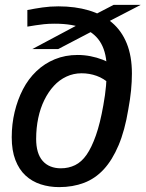

<svg xmlns="http://www.w3.org/2000/svg" viewBox="-20 -757 596 786"><path d="M431 -412Q405 -436 375.5 -446.5Q346 -457 314 -457Q281 -457 252 -443.5Q223 -430 200.5 -405.5Q178 -381 161.5 -347.5Q145 -314 136.5 -273.5Q128 -233 128 -188Q128 -159 134.5 -136.5Q141 -114 154.5 -98.5Q168 -83 187 -75.5Q206 -68 229 -68Q261 -68 287.5 -81Q314 -94 334.5 -123.5Q355 -153 372.5 -202.5Q390 -252 403 -326Q411 -370 414 -405.5Q417 -441 417 -474Q417 -537 394.5 -578Q372 -619 325 -639.5Q278 -660 204 -660Q179 -660 160.5 -658Q142 -656 126 -653.5Q110 -651 92 -648V-716Q123 -722 154 -726.5Q185 -731 219 -731Q288 -731 343.5 -714.5Q399 -698 438.5 -664.5Q478 -631 499 -579Q520 -527 520 -456Q520 -423 516.5 -387Q513 -351 505 -308Q491 -223 465.5 -162.5Q440 -102 405 -64Q370 -26 324 -8.5Q278 9 222 9Q182 9 146.5 -2.5Q111 -14 84.5 -38.5Q58 -63 43 -102Q28 -141 28 -195Q28 -249 40 -299Q52 -349 74 -391.5Q96 -434 129 -465.5Q162 -497 204.5 -514.5Q247 -532 298 -532Q324 -532 350 -527Q376 -522 400.5 -512.5Q425 -503 445 -486ZM218 -556H112L341 -678L337 -681L445 -737H556L390 -651L394 -648Z"/></svg>

Font: Georama ExtraCondensed Thin Medium
Style: Italic
Weight: 500
Italic angle: -9°
Version: Version 1.001